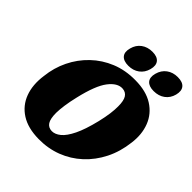

<svg xmlns="http://www.w3.org/2000/svg" viewBox="-247 -1088 1264 1264"><g transform="rotate(45 385.5 -455.5)"><path d="M494.5 -712.5Q595.5 -712 660.2 -670.8Q725 -629.5 752 -559.8Q779 -490 767.5 -404.5Q756.5 -310.5 717.8 -233.5Q679 -156.5 618.8 -101Q558.5 -45.5 482 -16.2Q405.5 13 318 12Q217.5 11 153.2 -30Q89 -71 62.5 -142.2Q36 -213.5 49 -305.5Q58 -390 94 -464Q130 -538 188.8 -594.2Q247.5 -650.5 324.8 -682Q402 -713.5 494.5 -712.5ZM342 -86Q372 -85.5 402.8 -110.5Q433.5 -135.5 462 -194Q490.5 -252.5 514.5 -351.5Q526.5 -402 531.8 -441.8Q537 -481.5 536.5 -511Q536.5 -563.5 520.8 -587.8Q505 -612 474 -614Q425 -617 380 -558.5Q335 -500 302 -357.5Q289.5 -305 283.8 -264Q278 -223 277.5 -192Q277.5 -136.5 293.5 -111.8Q309.5 -87 342 -86ZM394 -746.5Q349.5 -746.5 330 -769.5Q310.5 -792.5 322 -835Q333 -877.5 365 -901Q397 -924.5 442 -924.5Q487 -924.5 506 -901Q525 -877.5 513.5 -835Q502.5 -793.5 470.8 -770Q439 -746.5 394 -746.5ZM630 -746.5Q585.5 -746.5 565.8 -769.5Q546 -792.5 557.5 -835Q569 -877.5 601 -901Q633 -924.5 677.5 -924.5Q724 -924.5 743 -901Q762 -877.5 751 -835Q740 -793.5 708 -770Q676 -746.5 630 -746.5Z"/></g></svg>

Font: Fraunces 72pt S100 Black
Style: Italic
Weight: 900
Italic angle: -16°
Version: Version 1.000; ttfautohint (v1.8.3)